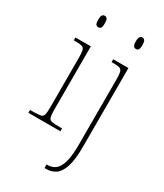

<svg xmlns="http://www.w3.org/2000/svg" viewBox="-237 -829 990 1159"><g transform="rotate(30 257.5 -249.0)"><path d="M135 -658Q124 -658 118 -666Q112 -674 112 -698Q112 -721 118 -729.5Q124 -738 135 -738Q146 -738 152 -729.5Q158 -721 158 -698Q158 -674 152 -666Q146 -658 135 -658ZM28 0V-20H53Q87 -20 102.5 -24Q118 -28 122 -44Q126 -60 126 -95V-438Q126 -474 122 -490.5Q118 -507 104 -511.5Q90 -516 61 -516H47V-536H154V-95Q154 -60 158 -44Q162 -28 177.5 -24Q193 -20 227 -20H251V0ZM397 -658Q387 -658 380.5 -666Q374 -674 374 -698Q374 -721 380.5 -729.5Q387 -738 397 -738Q408 -738 414 -729.5Q420 -721 420 -698Q420 -674 414 -666Q408 -658 397 -658ZM279 240V215H288Q319 215 341.5 196.5Q364 178 376 134Q388 90 388 12V-439Q388 -474 384 -490.5Q380 -507 366.5 -511.5Q353 -516 325 -516H310V-536H416V12Q416 102 400 151.5Q384 201 356 220.5Q328 240 292 240Z"/></g></svg>

Font: Noto Serif Bengali SemiCondensed Thin
Style: Regular
Weight: 100
Width: 4
Designer: Juan Bruce, Universal Thirst, Indian Type Foundry and the Monotype Design Team.
Foundry: Monotype Imaging Inc.
Version: Version 2.003; ttfautohint (v1.8.4.7-5d5b)